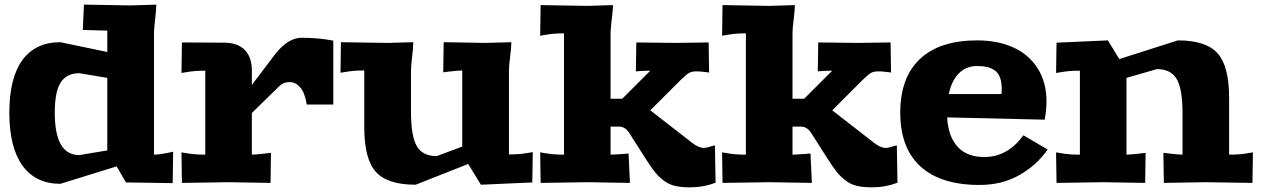

<svg xmlns="http://www.w3.org/2000/svg" viewBox="-20 -783 5409 823"><path d="M20 -299.8Q20 -448.7 75.9 -525.4Q131.8 -602.1 238.8 -602.1L439.9 -560.1V-651.9Q415.5 -651.9 361.8 -653.8L335 -654.8L339.8 -763.2L540 -759.8L649.9 -763.2Q649.9 -741.2 645 -700.9Q640.1 -660.6 640.1 -642.1V-120.1Q659.7 -120.1 695.8 -127L722.2 -132.8L720.2 2L520 -1L480 -69.8L238.8 4.9Q132.8 4.9 76.4 -73.2Q20 -151.4 20 -299.8ZM214.8 -299.8Q214.8 -118.2 319.8 -118.2L439.9 -138.2V-449.2L319.8 -469.2Q266.6 -469.2 240.7 -430.4Q214.8 -391.6 214.8 -299.8Z M757.8 -129.9 781.7 -126Q813 -120.1 859.9 -120.1V-480Q813 -480 781.7 -474.1L757.8 -470.2L759.8 -601.1L939.9 -600.1Q998.5 -600.1 1029.1 -569.1Q1059.6 -538.1 1059.6 -480V-418.9L1158.7 -549.8Q1214.4 -621.1 1272.9 -621.1Q1344.7 -621.1 1408.7 -608.9V-335H1294.9Q1286.6 -386.7 1266.4 -408.9Q1246.1 -431.2 1221.7 -431.2Q1194.8 -431.2 1177.7 -414.1L1059.6 -298.8V-120.1Q1074.7 -120.1 1117.7 -125L1141.6 -127.9L1139.6 1L960 -2L759.8 1Z M1439.5 -471.2 1441.4 -602.1 1641.6 -599.1 1751.5 -602.1Q1751.5 -580.6 1746.6 -540.3Q1741.7 -500 1741.7 -481V-303.2Q1741.7 -199.7 1766.6 -156.7Q1791.5 -113.8 1851.6 -113.8L1961.4 -154.8V-481Q1946.8 -481 1903.8 -476.1L1879.9 -473.1L1881.8 -602.1L2061.5 -599.1L2171.9 -602.1Q2171.9 -580.6 2166.7 -540.3Q2161.6 -500 2161.6 -481V-121.1Q2208.5 -121.1 2239.7 -127L2263.7 -130.9L2261.7 -1L2041.5 8.8L1986.8 -80.1L1761.7 8.8Q1640.6 8.8 1591.1 -46.4Q1541.5 -101.6 1541.5 -235.8V-481Q1495.1 -481 1463.9 -475.1Z M2295.4 -129.9 2319.3 -126Q2350.6 -120.1 2397.5 -120.1V-640.1Q2353 -640.1 2319.3 -633.8L2295.4 -629.9L2297.4 -761.2L2497.6 -757.8L2607.4 -761.2Q2607.4 -740.7 2602.3 -700.4Q2597.2 -660.2 2597.2 -640.1V-359.9H2647.5L2767.6 -480Q2735.4 -480 2705.6 -477.1L2707.5 -601.1L2877.4 -599.1L3017.6 -601.1L3019.5 -472.2L2995.1 -475.1Q2982.9 -477.1 2964.4 -477.1Q2944.8 -477.1 2932.1 -469.5Q2919.4 -461.9 2897.5 -439.9L2767.6 -310.1L2945.3 -171.9Q2974.6 -148.9 2997.6 -148.9Q3007.8 -148.9 3044.4 -160.2L3047.4 0Q2995.6 20 2937.5 20Q2899.9 20 2873 13.7Q2846.2 7.3 2824.7 -9.3Q2803.2 -25.9 2787.8 -44.9Q2772.5 -64 2750.5 -98.1L2679.2 -210Q2660.2 -240.2 2635.3 -240.2H2597.2V-120.1Q2610.4 -120.1 2650.4 -123L2674.3 -125L2680.2 1L2497.6 -2L2297.4 1Z M3075.2 -129.9 3099.1 -126Q3130.4 -120.1 3177.2 -120.1V-640.1Q3132.8 -640.1 3099.1 -633.8L3075.2 -629.9L3077.1 -761.2L3277.3 -757.8L3387.2 -761.2Q3387.2 -740.7 3382.1 -700.4Q3377 -660.2 3377 -640.1V-359.9H3427.2L3547.4 -480Q3515.1 -480 3485.4 -477.1L3487.3 -601.1L3657.2 -599.1L3797.4 -601.1L3799.3 -472.2L3774.9 -475.1Q3762.7 -477.1 3744.1 -477.1Q3724.6 -477.1 3711.9 -469.5Q3699.2 -461.9 3677.2 -439.9L3547.4 -310.1L3725.1 -171.9Q3754.4 -148.9 3777.3 -148.9Q3787.6 -148.9 3824.2 -160.2L3827.1 0Q3775.4 20 3717.3 20Q3679.7 20 3652.8 13.7Q3626 7.3 3604.5 -9.3Q3583 -25.9 3567.6 -44.9Q3552.2 -64 3530.3 -98.1L3459 -210Q3439.9 -240.2 3415 -240.2H3377V-120.1Q3390.1 -120.1 3430.2 -123L3454.1 -125L3460 1L3277.3 -2L3077.1 1Z M4168.9 -609.9Q4255.9 -609.9 4322.5 -580.1Q4389.2 -550.3 4427.5 -490.5Q4465.8 -430.7 4465.8 -348.1Q4465.8 -310.1 4458 -270L4040 -279.8Q4044.4 -197.3 4085 -153.6Q4125.5 -109.9 4198.7 -109.9Q4299.3 -109.9 4366.7 -203.1L4470.7 -142.1Q4422.4 -73.2 4348.1 -31.7Q4273.9 9.8 4178.7 9.8Q4012.7 9.8 3925.8 -69.3Q3838.9 -148.4 3838.9 -299.8Q3838.9 -451.2 3923.6 -530.5Q4008.3 -609.9 4168.9 -609.9ZM4046.9 -379.9H4272.9Q4273.9 -387.7 4273.9 -401.9Q4273.9 -432.6 4265.6 -452.9Q4257.3 -473.1 4241.7 -482.9Q4226.1 -492.7 4209.2 -496.3Q4192.4 -500 4168.9 -500Q4121.6 -500 4090.3 -468.8Q4059.1 -437.5 4046.9 -379.9Z M4506.8 -129.9 4530.8 -126Q4562 -120.1 4608.9 -120.1V-480Q4562 -480 4530.8 -474.1L4506.8 -470.2L4508.8 -600.1L4729 -609.9L4777.8 -529.8L5028.8 -609.9Q5149.4 -609.9 5199 -554.7Q5248.5 -499.5 5248.5 -365.2V-120.1Q5295.4 -120.1 5326.7 -126L5350.6 -129.9L5348.6 1L5148.9 -2L4968.8 1L4966.8 -127.9L4990.7 -125Q5033.7 -120.1 5048.8 -120.1V-297.9Q5048.8 -401.4 5023.9 -444.1Q4999 -486.8 4939 -486.8L4808.6 -449.2V-120.1Q4823.7 -120.1 4866.7 -125L4890.6 -127.9L4888.7 1L4709 -2L4508.8 1Z"/></svg>

Font: Zantroke
Style: Regular
Weight: 500
Foundry: gluk
Version: Version 0.36